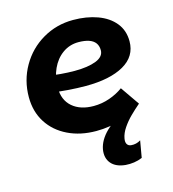

<svg xmlns="http://www.w3.org/2000/svg" viewBox="-109 -620 827 917"><g transform="rotate(-15 304.5 -161.5)"><path d="M36.6 -227.2Q36.6 -309.8 76.4 -379.3Q116.2 -448.8 184.8 -488.9Q253.4 -529 335.6 -529Q402.4 -529 455.8 -509.5Q509.2 -490 539.8 -452.4Q570.4 -414.8 570.4 -361.2Q570.4 -286.6 502 -247.6Q433.6 -208.6 313.8 -208.6Q231.4 -208.6 124.2 -223L136.4 -304.2Q217 -292 280.6 -292Q347 -292 386.9 -307.6Q426.8 -323.2 426.8 -355.2Q426.8 -377 416 -391.5Q405.2 -406 384 -413Q362.8 -420 333.2 -420Q289.2 -420 254.7 -395.4Q220.2 -370.8 200.9 -328.4Q181.6 -286 181.6 -235.8Q181.6 -174 220.8 -140.2Q260 -106.4 325.6 -106.4Q366.2 -106.4 404.3 -119.7Q442.4 -133 472.2 -154.8L536.8 -61.6Q498.2 -28.6 436.1 -8.2Q374 12.2 306.8 12.2Q228.8 12.2 167.2 -17.6Q105.6 -47.4 71.1 -101.4Q36.6 -155.4 36.6 -227.2ZM314 104.8Q322 60.6 363.2 20.2Q404.4 -20.2 460 -44.8Q470.6 -49.2 481.2 -53.2L536.8 -61.6Q511.4 -39.8 488.9 -17.6Q466.4 4.6 448.9 30.4Q431.4 56.2 427 81Q423.6 98.8 429.7 109Q435.8 119.2 449.2 120.6Q475 123 496.8 109.2L482.4 192.2Q462.8 200.6 441.8 203.6Q420.8 206.6 399.8 205Q352 200.4 329.5 173.5Q307 146.6 314 104.8Z"/></g></svg>

Font: Fixel Italic Variable Display Thin
Style: Italic
Weight: 100
Italic angle: -10°
Designer: AlfaBravo + MacPaw
Foundry: Kyrylo Tkachov, Marchela Mozhyna, Serhii Makarenko, Maria Weinstein, Zakhar Kryvoshyya
Version: Version 1.210;Glyphs 3.2 (3217)